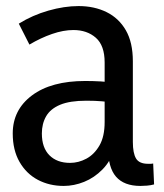

<svg xmlns="http://www.w3.org/2000/svg" viewBox="-20 -601 540 633"><path d="M336 -115 358 -111Q345 -70 318 -42.5Q291 -15 257.5 -1.5Q224 12 190 12Q143 12 105 -8Q67 -28 44.5 -67Q22 -106 22 -161Q22 -239 85.5 -286.5Q149 -334 261 -334Q286 -334 313.5 -332.5Q341 -331 364 -326V-261Q339 -265 316.5 -267Q294 -269 265 -269Q210 -269 178 -255.5Q146 -242 132 -217.5Q118 -193 118 -161Q118 -114 143 -89Q168 -64 211 -64Q239 -64 265 -78Q291 -92 308 -121.5Q325 -151 325 -199V-395Q325 -451 296 -476.5Q267 -502 222 -502Q189 -502 151.5 -489Q114 -476 77 -454L42 -523Q87 -551 139.5 -566Q192 -581 239 -581Q291 -581 331.5 -561Q372 -541 395 -501Q418 -461 418 -399V-133Q418 -96 428.5 -78.5Q439 -61 468 -61Q472 -61 476.5 -61Q481 -61 485 -62L488 7Q477 10 465 11Q453 12 443 12Q389 12 362.5 -18.5Q336 -49 336 -115Z"/></svg>

Font: Yaldevi Medium
Style: Regular
Weight: 500
Designer: Sol Matas, Rajitha Manaperi, Kosala Senevirathne
Foundry: Mooniak
Version: Version 1.100